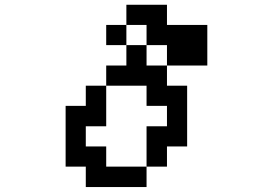

<svg xmlns="http://www.w3.org/2000/svg" viewBox="-20 -712 1040 790"><path d="M250 -26.4V-276.4H333V-359.4H417V-442.4H500V-526.4H583V-442.4H667V-359.4H750V-109.4H667V-26.4H583V-192.4H667V-276.4H583V-359.4H417V-192.4H333V-109.4H417V-26.4H583V57.6H333V-26.4ZM583 -526.4V-609.4H500V-526.4H417V-609.4H500V-692.4H667V-609.4H833V-442.4H667V-526.4Z"/></svg>

Font: KH Dot Dougenzaka 12
Style: Regular
Weight: 400
Designer: Original version for X68000 by Keitarou Hiraki (http://hp.vector.co.jp/authors/VA000874/) / TrueType conversion by Homem
Version: Version 1.00.20150527